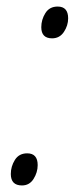

<svg xmlns="http://www.w3.org/2000/svg" viewBox="-20 -558 239 586"><path d="M139 -441Q162 -441 175 -460.5Q188 -480 188 -502Q188 -538 156 -538Q131 -538 118.5 -518Q106 -498 106 -475Q106 -441 139 -441ZM47 8Q70 8 82.5 -12Q95 -32 95 -54Q95 -90 63 -90Q38 -90 25.5 -70Q13 -50 13 -27Q13 8 47 8Z"/></svg>

Font: Noto Sans Display SemiCondensed Light
Style: Italic
Weight: 300
Width: 4
Italic angle: -12°
Designer: Monotype Design Team
Foundry: Monotype Imaging Inc.
Version: Version 1.900